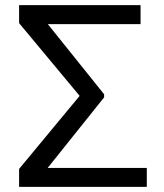

<svg xmlns="http://www.w3.org/2000/svg" viewBox="-20 -731 640 751"><path d="M387.2 -350.1 166.5 -74.2H554.2V0H54.7V-70.3L291.5 -356L54.7 -640.6V-710.9H529.8V-636.7H167L387.2 -362.3Z"/></svg>

Font: Roboto Mono
Style: Regular
Weight: 400
Designer: Google
Version: Version 2.000985; 2015; ttfautohint (v1.3)